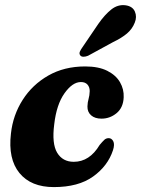

<svg xmlns="http://www.w3.org/2000/svg" viewBox="-20 -732 560 763"><path d="M301.5 -406Q268 -406 236.2 -361.2Q204.5 -316.5 195.5 -238Q185.5 -161 207.2 -125Q229 -89 273 -89Q336 -89 376 -156Q386.5 -168.5 394 -175.8Q401.5 -183 412 -183Q423.5 -183 430 -170.8Q436.5 -158.5 429 -135Q408.5 -72.5 350 -30.5Q291.5 11.5 194 11.5Q103 11.5 57.2 -44.5Q11.5 -100.5 23.5 -201.5Q31.5 -274.5 70 -335Q108.5 -395.5 172 -431.8Q235.5 -468 318.5 -468Q372 -468 406.5 -450.5Q441 -433 457 -405Q473 -377 471.5 -345.5Q470 -304.5 443.5 -282.5Q417 -260.5 383.5 -260.5Q357 -260.5 342 -273.8Q327 -287 327.5 -309Q328 -325.5 332 -339Q336 -352.5 336.5 -370Q336.5 -386 327.5 -396Q318.5 -406 301.5 -406ZM371 -637.5Q396.5 -674 422.5 -694.5Q448.5 -715 479 -711Q507 -707 516 -686Q525 -665 515.5 -642Q505.5 -616.5 484.5 -598.8Q463.5 -581 429 -564.5L330 -510.5Q320.5 -506.5 311.5 -506.5Q302.5 -506.5 298.5 -512.5Q294 -519 297.5 -527Q301 -535 307.5 -544Z"/></svg>

Font: Fraunces 72pt S050
Style: Bold Italic
Weight: 700
Italic angle: -16°
Version: Version 1.000; ttfautohint (v1.8.3)